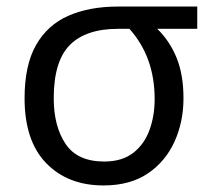

<svg xmlns="http://www.w3.org/2000/svg" viewBox="-20 -556 654 586"><path d="M296 10Q187 10 121 -58Q55 -126 55 -256Q55 -357 90 -418.5Q125 -480 189 -508Q253 -536 340 -536H582V-468H460Q498 -431 519 -379.5Q540 -328 540 -256Q540 -184 512.5 -123.5Q485 -63 431 -26.5Q377 10 296 10ZM298 -63Q352 -63 386 -89Q420 -115 436 -158.5Q452 -202 452 -254Q452 -382 375 -468H340Q242 -468 193 -418.5Q144 -369 144 -256Q144 -171 180 -117Q216 -63 298 -63Z"/></svg>

Font: Noto Sans
Style: Regular
Weight: 400
Designer: Monotype Design Team
Foundry: Monotype Imaging Inc.
Version: Version 2.007